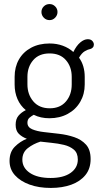

<svg xmlns="http://www.w3.org/2000/svg" viewBox="-20 -693 494 945"><path d="M230 232Q171 232 125.5 215.5Q80 199 53.5 169.5Q27 140 27 99Q27 55 53 29Q79 3 112 -10Q88 -19 72.5 -34.5Q57 -50 57 -79Q57 -107 71 -123.5Q85 -140 107 -151Q80 -173 66 -205.5Q52 -238 52 -277V-315Q52 -363 73 -400Q94 -437 133 -458Q172 -479 224 -479Q259 -479 289 -468Q319 -457 341 -437Q356 -468 375 -484Q394 -500 412 -500Q427 -500 434.5 -491.5Q442 -483 442 -474Q442 -465 437 -459.5Q432 -454 425 -452Q413 -450 397.5 -441Q382 -432 369 -409Q383 -390 390 -366Q397 -342 397 -315V-277Q397 -230 375 -192Q353 -154 313.5 -132.5Q274 -111 223 -111Q180 -111 146 -128Q135 -122 125 -113.5Q115 -105 115 -89Q115 -67 138 -57Q161 -47 196 -43Q231 -39 270.5 -34.5Q310 -30 345.5 -18Q381 -6 403.5 19Q426 44 426 90Q426 137 400.5 168.5Q375 200 331 216Q287 232 230 232ZM229 183Q292 183 327.5 158Q363 133 363 92Q363 60 343.5 43.5Q324 27 294.5 20Q265 13 233.5 10Q202 7 179 4Q144 15 117 36Q90 57 90 93Q90 133 127 158Q164 183 229 183ZM225 -160Q276 -160 304.5 -193.5Q333 -227 333 -277V-315Q333 -364 304.5 -397Q276 -430 224 -430Q172 -430 143.5 -397Q115 -364 115 -315V-278Q115 -228 144 -194Q173 -160 225 -160ZM224 -594Q207 -594 195.5 -606Q184 -618 184 -634Q184 -650 195.5 -661.5Q207 -673 224 -673Q240 -673 251.5 -661.5Q263 -650 263 -634Q263 -618 251.5 -606Q240 -594 224 -594Z"/></svg>

Font: Dosis ExtraLight
Style: Regular
Weight: 400
Version: Version 3.001; ttfautohint (v1.8.2)